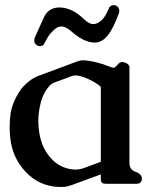

<svg xmlns="http://www.w3.org/2000/svg" viewBox="-20 -714 604 756"><path d="M377 -27.3 259.8 15.6Q241.7 22 229 22H208.5Q133.3 18.1 80.6 -37.6Q27.3 -94.2 20 -174.8Q18.1 -195.3 18.1 -214.8Q18.1 -240.7 21.5 -265.1Q27.8 -308.6 55.2 -351.6Q68.4 -374.5 101.1 -399.4Q113.3 -407.7 127.9 -414.1Q167.5 -428.7 206.8 -443.4Q246.1 -458 285.6 -472.7Q296.4 -476.6 306.2 -476.6H309.1Q342.3 -475.1 389.2 -460Q394 -458.5 395 -457.5Q404.8 -453.6 419.9 -448.7Q423.8 -447.3 427.2 -447.3Q430.2 -447.3 432.1 -448.7Q441.4 -456.5 444.8 -461.4Q451.2 -469.7 461.9 -469.7Q467.3 -469.7 471.7 -467.8Q489.7 -461.4 489.7 -449.2V-71.3Q489.7 -45.9 514.2 -37.4Q538.6 -28.8 538.6 -10.3Q538.6 9.8 516.1 9.8H397.5Q377 9.8 377 -6.3ZM377 -372.1Q361.3 -386.7 330.8 -401.4Q300.3 -416 277.8 -417H276.4Q269.5 -417 261.7 -414.1Q244.1 -407.7 226.8 -401.1Q209.5 -394.5 191.9 -388.2Q182.6 -384.3 177.2 -378.4Q148.9 -348.1 139.2 -304.7Q130.9 -270.5 130.9 -237.3Q130.9 -227.1 131.8 -215.8Q137.2 -147.9 168.5 -106Q198.7 -63.5 243.7 -51.3Q260.3 -46.4 277.3 -46.4Q282.7 -46.4 288.1 -46.9Q296.9 -47.9 310.1 -52.2Q321.3 -56.2 345.2 -65.2Q369.1 -74.2 377 -77.1ZM447.8 -660.6Q426.8 -604 406.7 -577.6Q382.8 -546.4 353.5 -546.4Q310.1 -546.4 260.7 -590.8Q238.3 -609.9 221.2 -609.9Q208.5 -609.9 195.8 -599.1Q191.9 -595.2 186.5 -590.3Q181.2 -585.4 174.8 -577.6Q166 -564.9 154.3 -542.5Q149.4 -532.2 137.2 -532.2Q129.4 -532.2 122.6 -538.1Q114.7 -544.4 114.7 -554.2Q114.7 -560.5 118.2 -568.8Q134.3 -603.5 152.1 -644Q169.9 -684.6 213.9 -684.6Q263.2 -684.6 310.5 -638.7Q330.6 -619.1 347.7 -619.1Q362.3 -619.1 378.9 -633.3Q394 -646 408.7 -681.2Q414.1 -693.8 427.7 -693.8H431.2Q447.3 -690.4 449.7 -674.3V-671.4Q449.7 -665.5 447.8 -660.6Z"/></svg>

Font: Caudex
Style: Bold
Weight: 700
Version: Version 1.01